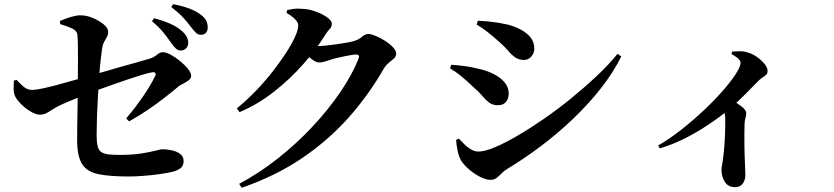

<svg xmlns="http://www.w3.org/2000/svg" viewBox="-20 -835 3980 916"><path d="M841 -594Q829 -594 818.5 -604Q808 -614 796 -631Q782 -652 761 -678Q740 -704 705 -734L715 -748Q757 -737 791.5 -722Q826 -707 849 -686Q865 -672 871.5 -658Q878 -644 878 -630Q878 -615 868 -604.5Q858 -594 841 -594ZM594 7Q504 7 450 -4Q396 -15 372.5 -51Q349 -87 348 -160Q348 -192 348.5 -236.5Q349 -281 350 -326.5Q351 -372 351 -407Q351 -440 351.5 -478.5Q352 -517 352 -555Q352 -593 351.5 -623.5Q351 -654 349 -670Q347 -688 325.5 -698.5Q304 -709 267 -720L266 -735Q296 -748 321 -755Q346 -762 364 -762Q393 -762 423.5 -749Q454 -736 475 -718.5Q496 -701 496 -684Q496 -669 490 -658.5Q484 -648 477 -635.5Q470 -623 467 -603Q464 -583 460 -547Q456 -511 453 -465.5Q450 -420 447 -370.5Q444 -321 442.5 -274.5Q441 -228 441 -190Q441 -158 445.5 -139Q450 -120 461.5 -111Q473 -102 494 -99Q515 -96 550 -96Q612 -96 655.5 -103Q699 -110 723.5 -116.5Q748 -123 753 -123Q776 -123 799.5 -118Q823 -113 839.5 -100.5Q856 -88 856 -67Q856 -43 840.5 -32Q825 -21 805 -16Q782 -10 743.5 -4.5Q705 1 665 4Q625 7 594 7ZM582 -270Q626 -322 662.5 -375Q699 -428 720 -472Q725 -481 721 -486.5Q717 -492 706 -490Q688 -487 658 -478Q628 -469 592.5 -457Q557 -445 520 -432Q483 -419 451 -407.5Q419 -396 398 -387Q376 -379 351.5 -369Q327 -359 303 -349Q279 -339 259 -329Q238 -318 224.5 -309Q211 -300 199 -294Q187 -288 169 -288Q152 -288 127 -302.5Q102 -317 81 -338Q60 -359 52 -376Q45 -392 45 -411Q45 -430 46 -450L59 -454Q75 -437 92.5 -421.5Q110 -406 134 -406Q150 -406 183 -413Q216 -420 255 -430.5Q294 -441 330.5 -451.5Q367 -462 390 -468Q419 -476 461 -488.5Q503 -501 547 -513.5Q591 -526 629.5 -536.5Q668 -547 690 -554Q715 -561 728.5 -573.5Q742 -586 758 -586Q773 -586 795.5 -573.5Q818 -561 840 -543Q862 -525 877 -506Q892 -487 892 -474Q892 -461 879.5 -451.5Q867 -442 851 -434.5Q835 -427 826 -418Q794 -391 757.5 -363Q721 -335 681 -308Q641 -281 596 -256ZM938 -669Q924 -669 913.5 -680Q903 -691 888 -710Q875 -728 855.5 -749.5Q836 -771 797 -802L806 -815Q849 -807 882.5 -794.5Q916 -782 936 -766Q956 -752 963.5 -737Q971 -722 971 -705Q971 -688 962.5 -678.5Q954 -669 938 -669Z M1121 42Q1217 -9 1305.5 -79Q1394 -149 1469.5 -229.5Q1545 -310 1602.5 -394Q1660 -478 1691 -556Q1698 -575 1679 -575Q1671 -575 1655.5 -572.5Q1640 -570 1621 -566Q1602 -562 1585 -558Q1568 -554 1557 -550Q1541 -545 1528.5 -541Q1516 -537 1501 -537Q1488 -537 1469.5 -551Q1451 -565 1430 -582L1449 -618Q1465 -616 1475.5 -615.5Q1486 -615 1496 -615Q1509 -615 1534 -617.5Q1559 -620 1587.5 -624Q1616 -628 1640 -632.5Q1664 -637 1674 -641Q1693 -647 1707.5 -660Q1722 -673 1738 -673Q1749 -673 1770.5 -664.5Q1792 -656 1815 -641.5Q1838 -627 1854 -610.5Q1870 -594 1870 -579Q1870 -565 1859 -555.5Q1848 -546 1835.5 -536Q1823 -526 1813 -511Q1740 -383 1644 -275Q1548 -167 1422.5 -81.5Q1297 4 1133 61ZM1110 -318Q1159 -358 1202.5 -403.5Q1246 -449 1282.5 -496Q1319 -543 1346 -585Q1373 -627 1388 -660.5Q1403 -694 1403 -713Q1403 -728 1387 -744Q1371 -760 1347 -773L1350 -787Q1364 -790 1379.5 -792.5Q1395 -795 1420 -793Q1453 -792 1486 -780Q1519 -768 1541 -752Q1563 -736 1563 -723Q1563 -707 1554.5 -698.5Q1546 -690 1533 -671Q1489 -599 1426 -528Q1363 -457 1286.5 -397Q1210 -337 1123 -300Z M2320 23Q2299 23 2272 9.5Q2245 -4 2220.5 -24.5Q2196 -45 2181 -67Q2169 -87 2163 -117Q2157 -147 2156 -167L2169 -174Q2180 -162 2194.5 -147.5Q2209 -133 2226.5 -122.5Q2244 -112 2263 -112Q2292 -112 2340 -132Q2388 -152 2448 -187Q2508 -222 2574 -267.5Q2640 -313 2704.5 -365.5Q2769 -418 2826.5 -472Q2884 -526 2926 -578L2944 -566Q2906 -489 2847.5 -414.5Q2789 -340 2716 -270Q2643 -200 2562 -139Q2481 -78 2400 -29Q2384 -20 2372.5 -7.5Q2361 5 2349 14Q2337 23 2320 23ZM2354 -333Q2330 -333 2313 -346Q2296 -359 2280 -378.5Q2264 -398 2240 -418Q2206 -451 2178 -473.5Q2150 -496 2127 -509L2133 -526Q2164 -524 2195.5 -520Q2227 -516 2267 -506Q2303 -498 2335 -482Q2367 -466 2387 -442.5Q2407 -419 2407 -388Q2407 -376 2402.5 -363.5Q2398 -351 2386.5 -342Q2375 -333 2354 -333ZM2480 -549Q2456 -549 2439 -560.5Q2422 -572 2405 -592Q2388 -612 2361 -636Q2332 -662 2305 -683Q2278 -704 2254 -718L2260 -736Q2285 -735 2320.5 -731.5Q2356 -728 2401 -718Q2436 -709 2465 -693.5Q2494 -678 2511.5 -656Q2529 -634 2529 -602Q2529 -582 2515 -565.5Q2501 -549 2480 -549Z M3120 -141Q3174 -172 3230 -216Q3286 -260 3337 -308Q3388 -356 3427.5 -401Q3467 -446 3490 -481.5Q3513 -517 3513 -535Q3513 -547 3498.5 -558.5Q3484 -570 3470 -577L3473 -589Q3489 -590 3508 -590.5Q3527 -591 3546 -585Q3569 -579 3591 -563.5Q3613 -548 3627.5 -530Q3642 -512 3642 -497Q3642 -485 3636 -479Q3630 -473 3621 -467.5Q3612 -462 3601 -452Q3576 -427 3538 -388Q3500 -349 3454 -310Q3438 -296 3406 -272.5Q3374 -249 3330.5 -221.5Q3287 -194 3235.5 -169Q3184 -144 3128 -127ZM3487 58Q3454 58 3438 32.5Q3422 7 3422 -25Q3422 -35 3425 -49.5Q3428 -64 3430 -82Q3434 -113 3436 -141.5Q3438 -170 3439 -194.5Q3440 -219 3440 -238Q3440 -257 3440 -270Q3440 -289 3434.5 -303Q3429 -317 3419 -332L3461 -367Q3492 -346 3516 -328.5Q3540 -311 3540 -295Q3540 -284 3536.5 -272.5Q3533 -261 3532 -243Q3531 -194 3531.5 -145Q3532 -96 3534 -57.5Q3536 -19 3536 0Q3536 24 3523.5 41Q3511 58 3487 58Z"/></svg>

Font: Noto Serif TC
Style: Bold
Weight: 700
Designer: Ryoko NISHIZUKA 西塚涼子 (kana & ideographs); Frank Grießhammer (Latin, Greek & Cyrillic); Wenlong ZHANG 张文龙 (bopomofo); San
Foundry: Adobe
Version: Version 2.002-H1;hotconv 1.1.0;makeotfexe 2.6.0